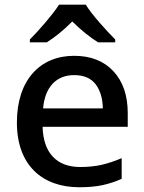

<svg xmlns="http://www.w3.org/2000/svg" viewBox="-20 -786 612 816"><path d="M231 -766.1C203.1 -722.7 144 -655.3 106.9 -618.2V-606H178.7C214.8 -628.9 251 -658.2 287.1 -694.8C322.8 -659.2 362.3 -627.4 397 -606H469.7V-618.2C434.6 -653.3 370.1 -723.6 344.7 -766.1ZM294.9 -548.8C149.9 -548.8 51.8 -445.8 51.8 -265.1C51.8 -83.5 160.2 9.8 316.9 9.8C355 9.8 387.7 6.8 415 1C442.4 -4.9 469.7 -13.7 497.1 -25.9V-113.8C468.3 -101.6 440.4 -92.3 413.6 -85.9C386.7 -79.6 355.5 -76.2 320.8 -76.2C221.2 -76.2 163.6 -136.2 161.1 -247.1H522.9V-305.2C522.9 -380.4 502.4 -439.9 461.9 -483.4C421.4 -526.9 365.7 -548.8 294.9 -548.8ZM294.9 -466.8C336.4 -466.8 366.7 -453.6 386.7 -427.7C406.2 -401.4 416.5 -367.2 417 -325.2H163.1C170.9 -415.5 218.8 -466.8 294.9 -466.8Z"/></svg>

Font: Noto Reveo Sans
Style: Regular
Weight: 500
Designer: Monotype Design Team
Foundry: Monotype Imaging Inc.
Version: Version 2.007